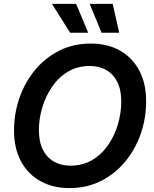

<svg xmlns="http://www.w3.org/2000/svg" viewBox="-20 -964 798 995"><path d="M340.3 10.7Q253.9 10.7 189.2 -25.4Q124.5 -61.5 88.6 -128.4Q52.7 -195.3 52.7 -288.1Q52.7 -376 80.8 -456.8Q108.9 -537.6 161.4 -601.1Q213.9 -664.6 287.1 -701.4Q360.4 -738.3 450.2 -738.3Q536.6 -738.3 601.1 -702.1Q665.5 -666 701.4 -599.1Q737.3 -532.2 737.3 -439Q737.3 -350.6 709 -269.8Q680.7 -189 628.2 -125.7Q575.7 -62.5 502.7 -25.9Q429.7 10.7 340.3 10.7ZM345.7 -105.5Q408.2 -105.5 457 -134.3Q505.9 -163.1 539.6 -211.4Q573.2 -259.8 590.8 -318.8Q608.4 -377.9 608.4 -438.5Q608.4 -498.5 587.9 -539.3Q567.4 -580.1 530.8 -601.1Q494.1 -622.1 444.8 -622.1Q382.3 -622.1 333.5 -593.3Q284.7 -564.5 251 -515.9Q217.3 -467.3 199.5 -408.2Q181.6 -349.1 181.6 -289.1Q181.6 -229.5 202.1 -188.5Q222.7 -147.5 259.5 -126.5Q296.4 -105.5 345.7 -105.5ZM506.3 -794.4 444.8 -943.8H564L597.7 -794.4ZM343.3 -794.4 249.5 -943.8H374.5L437 -794.4Z"/></svg>

Font: Inter 24pt SemiBold
Style: Italic
Weight: 600
Italic angle: -9.3988°
Designer: Rasmus Andersson
Foundry: rsms
Version: Version 4.001;git-66647c0bb